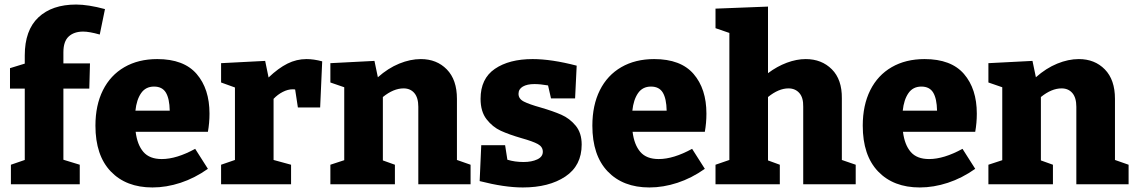

<svg xmlns="http://www.w3.org/2000/svg" viewBox="-20 -811 4994 845"><path d="M259 -581V-532H376L373 -421H259V-108L331 -86V0H28V-86L89 -107V-421H24V-511L89 -531V-567Q89 -678 149 -734.5Q209 -791 315 -791Q368 -791 442 -771L419 -659Q373 -672 346 -672Q306 -672 282.5 -650.5Q259 -629 259 -581Z M895 -231H577Q584 -174 611 -142.5Q638 -111 692 -111Q757 -111 839 -156L895 -68Q837 -27 774.5 -6.5Q712 14 651 14Q535 14 467.5 -56.5Q400 -127 400 -258Q400 -348 433 -414Q466 -480 527.5 -515.5Q589 -551 672 -551Q789 -551 845.5 -485.5Q902 -420 902 -311Q902 -270 895 -231ZM576 -324H727Q726 -377 710 -403.5Q694 -430 658 -430Q621 -430 601 -401Q581 -372 576 -324Z M1398 -541 1389 -338H1291L1279 -417Q1276 -418 1268 -418Q1247 -418 1224.5 -406.5Q1202 -395 1184 -376V-107L1261 -86V0H953V-86L1014 -107V-426L953 -448V-533L1147 -543L1162 -470Q1205 -511 1245 -531Q1285 -551 1329 -551Q1361 -551 1398 -541Z M1991 -107 2051 -86V0H1821V-341Q1821 -381 1803.5 -401.5Q1786 -422 1756 -422Q1712 -422 1665 -384V-105L1718 -86V0H1434V-86L1495 -106V-427L1434 -448V-533L1628 -543L1643 -471Q1688 -511 1737 -531Q1786 -551 1832 -551Q1902 -551 1946.5 -505.5Q1991 -460 1991 -376Z M2359 -338Q2414 -322 2450.5 -306Q2487 -290 2513.5 -258Q2540 -226 2540 -175Q2540 -82 2468 -34Q2396 14 2281 14Q2200 14 2091 -14L2098 -172H2203L2213 -108Q2246 -98 2284 -98Q2320 -98 2344.5 -109.5Q2369 -121 2369 -143Q2369 -165 2347 -177Q2325 -189 2275 -203Q2220 -219 2184 -235.5Q2148 -252 2121.5 -286Q2095 -320 2095 -376Q2095 -465 2158 -508Q2221 -551 2324 -551Q2407 -551 2518 -522L2511 -378H2405L2392 -435Q2358 -441 2332 -441Q2300 -441 2281 -430Q2262 -419 2262 -398Q2262 -376 2285.5 -364Q2309 -352 2359 -338Z M3082 -231H2764Q2771 -174 2798 -142.5Q2825 -111 2879 -111Q2944 -111 3026 -156L3082 -68Q3024 -27 2961.5 -6.5Q2899 14 2838 14Q2722 14 2654.5 -56.5Q2587 -127 2587 -258Q2587 -348 2620 -414Q2653 -480 2714.5 -515.5Q2776 -551 2859 -551Q2976 -551 3032.5 -485.5Q3089 -420 3089 -311Q3089 -270 3082 -231ZM2763 -324H2914Q2913 -377 2897 -403.5Q2881 -430 2845 -430Q2808 -430 2788 -401Q2768 -372 2763 -324Z M3685 -107 3746 -86V0H3515V-341Q3516 -381 3498 -401.5Q3480 -422 3450 -422Q3407 -422 3360 -384V-105L3412 -86V0H3129V-86L3190 -107V-666L3129 -687V-773L3360 -782V-489Q3400 -519 3443 -535Q3486 -551 3526 -551Q3596 -551 3641 -506Q3686 -461 3685 -378Z M4272 -231H3954Q3961 -174 3988 -142.5Q4015 -111 4069 -111Q4134 -111 4216 -156L4272 -68Q4214 -27 4151.5 -6.5Q4089 14 4028 14Q3912 14 3844.5 -56.5Q3777 -127 3777 -258Q3777 -348 3810 -414Q3843 -480 3904.5 -515.5Q3966 -551 4049 -551Q4166 -551 4222.5 -485.5Q4279 -420 4279 -311Q4279 -270 4272 -231ZM3953 -324H4104Q4103 -377 4087 -403.5Q4071 -430 4035 -430Q3998 -430 3978 -401Q3958 -372 3953 -324Z M4887 -107 4947 -86V0H4717V-341Q4717 -381 4699.5 -401.5Q4682 -422 4652 -422Q4608 -422 4561 -384V-105L4614 -86V0H4330V-86L4391 -106V-427L4330 -448V-533L4524 -543L4539 -471Q4584 -511 4633 -531Q4682 -551 4728 -551Q4798 -551 4842.5 -505.5Q4887 -460 4887 -376Z"/></svg>

Font: Bitter Pro ExtraBold
Style: Regular
Weight: 800
Designer: Sol Matas, and Bitter project Authors
Foundry: Sol Matas
Version: Version 1.010